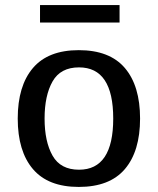

<svg xmlns="http://www.w3.org/2000/svg" viewBox="-20 -726 623 758"><path d="M452 -706V-637H138V-706ZM291 12Q170 12 110 -58.5Q50 -129 50 -258Q50 -387 110 -457.5Q170 -528 291 -528Q413 -528 473 -457.5Q533 -387 533 -258Q533 -129 473 -58.5Q413 12 291 12ZM427 -258Q427 -460 292 -460Q219 -460 187.5 -404.5Q156 -349 156 -258Q156 -167 187.5 -111.5Q219 -56 292 -56Q427 -56 427 -258Z"/></svg>

Font: Voces
Style: Regular
Weight: 400
Designer: Ana Paula Megda, Pablo Ugerman
Foundry: Ana Paula Megda, Pablo Ugerman
Version: Version 1.100